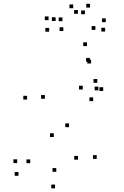

<svg xmlns="http://www.w3.org/2000/svg" viewBox="-20 -977 660 1021"><path d="M494.3 -132V-152H474.3V-132ZM347.3 -300.8V-320.8H327.3V-300.8ZM218.7 -451.7V-471.7H198.7V-451.7ZM457.7 -649V-669H437.7V-649ZM464.3 -639.5V-659.5H444.3V-639.5ZM420.2 -501V-521H400.2V-501ZM475.5 -439.3V-459.3H455.5V-439.3ZM528.7 -493.2V-513.2H508.7V-493.2ZM497.3 -536.7V-556.7H477.3V-536.7ZM503.3 -496.5V-516.5H483.3V-496.5ZM442.5 -731.8V-751.8H422.5V-731.8ZM124 -447.5V-467.5H104V-447.5ZM266 -248.3V-268.3H246V-248.3ZM394.8 -127.8V-147.8H374.8V-127.8ZM279.3 -63.3V-83.3H259.3V-63.3ZM140.7 -109.2V-129.2H120.7V-109.2ZM71.3 -109.8V-129.8H51.3V-109.8ZM78.2 -42.2V-62.2H58.2V-42.2ZM272.7 24.5V4.5H252.7V24.5ZM316.8 -812V-832H296.8V-812ZM431.5 -901.3V-921.3H411.5V-901.3ZM394.2 -903.7V-923.7H374.2V-903.7ZM487.3 -818.2V-838.2H467.3V-818.2ZM539 -809.3V-829.3H519V-809.3ZM542.5 -859.2V-879.2H522.5V-859.2ZM458.7 -936.7V-956.7H438.7V-936.7ZM369.3 -933.3V-953.3H349.3V-933.3ZM275.8 -865.2V-885.2H255.8V-865.2ZM312 -864.3V-884.3H292V-864.3ZM238.3 -869.7V-889.7H218.3V-869.7ZM241.3 -808.5V-828.5H221.3V-808.5Z"/></svg>

Font: Monaspace Radon Dots Var
Style: Regular
Weight: 400
Designer: Riley Cran and the Lettermatic Team
Version: Version 1.100 (Monaspace Radon Dots)